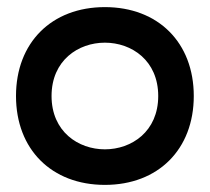

<svg xmlns="http://www.w3.org/2000/svg" viewBox="-20 -520 590 540"><path d="M275 0C425 0 525 -100 525 -250C525 -400 425 -500 275 -500C125 -500 25 -400 25 -250C25 -100 125 0 275 0ZM125 -250C125 -350 200 -400 275 -400C350 -400 425 -350 425 -250C425 -150 350 -100 275 -100C200 -100 125 -150 125 -250Z"/></svg>

Font: LS-VG5000
Style: Regular
Weight: 400
Designer: Justin Bihan, 2021
Foundry: Justin Bihan, 2021
Version: Version 1.000;Glyphs 3.1.2 (3151)